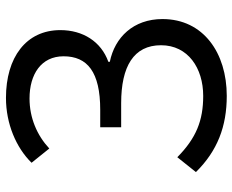

<svg xmlns="http://www.w3.org/2000/svg" viewBox="-90 -696 799 660"><g transform="rotate(-90 310.0 -366.5)"><path d="M310 13C457 13 574 -67 574 -208C574 -308 511 -372 427 -389V-394C497 -419 536 -482 536 -559C536 -677 442 -746 303 -746C214 -746 132 -711 80 -658L129 -597C174 -639 234 -665 301 -665C384 -665 446 -625 446 -548C446 -466 392 -422 262 -422H202V-350H285C411 -350 484 -307 484 -213C484 -120 405 -68 310 -68C225 -68 165 -92 99 -157L48 -93C121 -19 205 13 310 13Z"/></g></svg>

Font: Noto Sans CJK HK
Style: Regular
Weight: 400
Designer: Ryoko NISHIZUKA 西塚涼子 (kana, bopomofo & ideographs); Paul D. Hunt (Latin, Greek & Cyrillic); Sandoll Communications 산돌커뮤니
Foundry: Adobe
Version: Version 2.004;hotconv 1.0.118;makeotfexe 2.5.65603